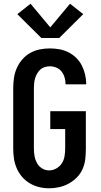

<svg xmlns="http://www.w3.org/2000/svg" viewBox="-20 -1003 540 1031"><path d="M243 8Q216 8 189.5 1.5Q163 -5 139.5 -19Q116 -33 98.5 -53.5Q81 -74 70 -99Q59 -124 55 -151Q51 -178 51 -205V-530Q51 -557 55 -584.5Q59 -612 70 -637Q81 -662 99.5 -683.5Q118 -705 142 -718.5Q166 -732 193 -737.5Q220 -743 247 -743Q273 -743 298.5 -738.5Q324 -734 347 -722.5Q370 -711 389 -692.5Q408 -674 419.5 -651Q431 -628 437 -602.5Q443 -577 443 -551Q443 -551 443 -551Q443 -551 443 -550H332Q332 -551 332 -551Q332 -551 332 -551Q332 -569 327 -586.5Q322 -604 311 -618.5Q300 -633 282.5 -640Q265 -647 247 -647Q234 -647 220.5 -643Q207 -639 197 -630Q187 -621 180 -609Q173 -597 169 -584Q165 -571 163.5 -557.5Q162 -544 162 -530V-205Q162 -185 165.5 -165Q169 -145 178.5 -127.5Q188 -110 205.5 -99Q223 -88 243 -88Q264 -88 282.5 -98.5Q301 -109 312 -126Q323 -143 326.5 -164Q330 -185 330 -205V-310H250V-406H441V-205Q441 -177 438 -149.5Q435 -122 424 -96.5Q413 -71 393.5 -51Q374 -31 349.5 -17.5Q325 -4 298 2Q271 8 243 8ZM202 -799 73 -927 144 -983 250 -856 356 -983 427 -927 298 -799Z"/></svg>

Font: Iosevka SS08 Regular
Style: Bold
Weight: 700
Monospace: yes
Designer: Belleve Invis
Foundry: Belleve Invis
Version: Version 16.3.4; ttfautohint (v1.8.4)